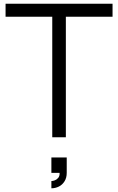

<svg xmlns="http://www.w3.org/2000/svg" viewBox="-20 -740 636 1035"><path d="M257 236Q265.2 236 275.8 232Q286.5 228 294.4 218.1Q302.3 208.2 301.3 191.7H257V109H339.7V191.7Q339.7 218.5 327.9 237.3Q316.2 256.2 297.3 265.6Q278.5 275 257 275ZM261.7 0V-649.7H10V-720H586.7V-649.7H335V0Z"/></svg>

Font: Manrope
Style: Regular
Weight: 400
Designer: Mikhail Sharanda
Foundry: Mikhail Sharanda
Version: Version 4.503